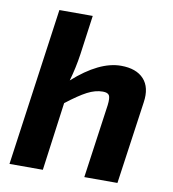

<svg xmlns="http://www.w3.org/2000/svg" viewBox="-79 -770 755 839"><g transform="rotate(10 298.0 -350.0)"><path d="M265 -700 241 -526Q232 -464 215 -405Q329 -507 425 -507Q493 -507 526.5 -470.5Q560 -434 550 -367L498 0H351L397 -327Q401 -360 394.5 -371Q388 -382 366 -382Q333 -382 297.5 -363.5Q262 -345 208 -303L167 0H19L117 -700Z"/></g></svg>

Font: Exo 2.0
Style: Bold Italic
Weight: 700
Italic angle: -8°
Designer: Natanael Gama
Version: Version 1.001;PS 001.001;hotconv 1.0.70;makeotf.lib2.5.58329